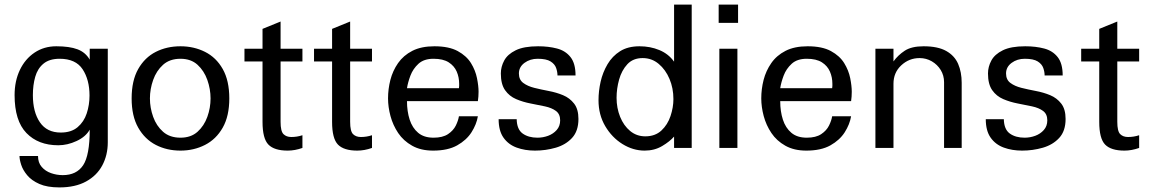

<svg xmlns="http://www.w3.org/2000/svg" viewBox="-20 -648 5036 841"><path d="M240.2 172.9Q186.5 172.9 152.3 157.7Q118.2 142.6 99.1 119.6Q80.1 96.7 72.8 73.7Q65.4 50.8 65.4 35.2H146.5Q146.5 64.5 162.6 83Q178.7 101.6 203.6 110.4Q228.5 119.1 254.9 119.1Q315.4 119.1 344.2 75.7Q373 32.2 373 -80.1Q355.5 -48.8 315.4 -30.3Q275.4 -11.7 235.4 -11.7Q147.5 -11.7 95.7 -65.4Q43.9 -119.1 43.9 -231.4Q43.9 -293 66.9 -341.3Q89.8 -389.6 131.3 -417.5Q172.9 -445.3 226.6 -445.3Q284.2 -445.3 319.3 -432.1Q354.5 -418.9 373 -386.7V-434.6H452.1V-24.4Q452.1 31.2 428.2 76.2Q404.3 121.1 356.9 147Q309.6 172.9 240.2 172.9ZM246.1 -67.4Q292 -67.4 319.8 -90.8Q347.7 -114.3 359.9 -151.4Q372.1 -188.5 372.1 -229.5Q372.1 -298.8 341.8 -344.7Q311.5 -390.6 241.2 -390.6Q196.3 -390.6 170.4 -369.1Q144.5 -347.7 134.3 -311.5Q124 -275.4 124 -231.4Q124 -157.2 154.8 -112.3Q185.5 -67.4 246.1 -67.4Z M770.5 11.7Q710.9 11.7 662.6 -13.2Q614.3 -38.1 585.4 -88.9Q556.6 -139.6 556.6 -216.8Q556.6 -294.9 585.4 -345.7Q614.3 -396.5 662.6 -420.9Q710.9 -445.3 770.5 -445.3Q829.1 -445.3 877.9 -420.9Q926.8 -396.5 955.6 -345.7Q984.4 -294.9 984.4 -216.8Q984.4 -139.6 955.6 -88.9Q926.8 -38.1 877.9 -13.2Q829.1 11.7 770.5 11.7ZM770.5 -44.9Q816.4 -44.9 845.2 -70.8Q874 -96.7 888.2 -136.2Q902.3 -175.8 902.3 -216.8Q902.3 -257.8 888.2 -297.9Q874 -337.9 845.2 -364.3Q816.4 -390.6 770.5 -390.6Q723.6 -390.6 694.3 -364.3Q665 -337.9 650.9 -297.9Q636.7 -257.8 636.7 -216.8Q636.7 -175.8 650.9 -136.2Q665 -96.7 694.3 -70.8Q723.6 -44.9 770.5 -44.9Z M1240.2 11.7Q1181.6 11.7 1155.8 -14.6Q1129.9 -41 1129.9 -114.3V-378.9H1050.8V-434.6H1129.9V-521.5L1209 -553.7V-434.6H1304.7V-378.9H1209V-114.3Q1209 -73.2 1221.7 -60.5Q1234.4 -47.9 1255.9 -47.9Q1281.2 -47.9 1304.7 -55.7V0Q1271.5 11.7 1240.2 11.7Z M1544.9 11.7Q1486.3 11.7 1460.4 -14.6Q1434.6 -41 1434.6 -114.3V-378.9H1355.5V-434.6H1434.6V-521.5L1513.7 -553.7V-434.6H1609.4V-378.9H1513.7V-114.3Q1513.7 -73.2 1526.4 -60.5Q1539.1 -47.9 1560.5 -47.9Q1585.9 -47.9 1609.4 -55.7V0Q1576.2 11.7 1544.9 11.7Z M1877 11.7Q1823.2 11.7 1785.2 -9.8Q1747.1 -31.2 1724.1 -65.4Q1701.2 -99.6 1690.4 -139.6Q1679.7 -179.7 1679.7 -216.8Q1679.7 -257.8 1689.9 -297.9Q1700.2 -337.9 1723.6 -371.6Q1747.1 -405.3 1786.1 -425.3Q1825.2 -445.3 1882.8 -445.3Q1946.3 -445.3 1984.9 -424.3Q2023.4 -403.3 2043 -371.6Q2062.5 -339.8 2069.3 -305.7Q2076.2 -271.5 2076.2 -246.1Q2076.2 -224.6 2073.2 -205.1H1762.7Q1762.7 -160.2 1774.4 -124Q1786.1 -87.9 1811.5 -66.4Q1836.9 -44.9 1878.9 -44.9Q1918.9 -44.9 1942.4 -60.5Q1965.8 -76.2 1976.6 -98.1Q1987.3 -120.1 1990.2 -138.7H2073.2Q2067.4 -103.5 2045.4 -68.8Q2023.4 -34.2 1982.4 -11.2Q1941.4 11.7 1877 11.7ZM1762.7 -261.7H1990.2Q1991.2 -266.6 1991.2 -271.5Q1991.2 -276.4 1991.2 -281.2Q1991.2 -309.6 1980.5 -334.5Q1969.7 -359.4 1945.3 -375Q1920.9 -390.6 1878.9 -390.6Q1836.9 -390.6 1813 -368.7Q1789.1 -346.7 1777.8 -316.9Q1766.6 -287.1 1762.7 -261.7Z M2323.2 11.7Q2279.3 11.7 2243.2 -1.5Q2207 -14.6 2185.5 -44.9Q2164.1 -75.2 2164.1 -126H2243.2Q2244.1 -81.1 2269.5 -63Q2294.9 -44.9 2334 -44.9Q2358.4 -44.9 2380.9 -53.2Q2403.3 -61.5 2418.5 -78.6Q2433.6 -95.7 2433.6 -121.1Q2433.6 -148.4 2415 -162.1Q2396.5 -175.8 2366.7 -182.1Q2336.9 -188.5 2303.7 -194.8Q2270.5 -201.2 2240.7 -213.9Q2210.9 -226.6 2192.4 -252.9Q2173.8 -279.3 2173.8 -326.2Q2173.8 -355.5 2188.5 -382.8Q2203.1 -410.2 2238.8 -427.7Q2274.4 -445.3 2336.9 -445.3Q2382.8 -445.3 2419.9 -435.5Q2457 -425.8 2479 -397.9Q2501 -370.1 2501 -317.4H2421.9Q2421.9 -333 2416 -350.1Q2410.2 -367.2 2391.6 -378.9Q2373 -390.6 2335 -390.6Q2301.8 -390.6 2277.3 -372.6Q2252.9 -354.5 2252.9 -326.2Q2252.9 -298.8 2272 -284.7Q2291 -270.5 2320.3 -263.2Q2349.6 -255.9 2383.3 -249.5Q2417 -243.2 2446.3 -231Q2475.6 -218.8 2494.6 -194.3Q2513.7 -169.9 2513.7 -127Q2513.7 -74.2 2485.8 -43.9Q2458 -13.7 2414.1 -1Q2370.1 11.7 2323.2 11.7Z M2803.7 11.7Q2752.9 11.7 2706.5 -17.1Q2660.2 -45.9 2630.9 -95.7Q2601.6 -145.5 2601.6 -209Q2601.6 -249 2610.8 -290Q2620.1 -331.1 2641.1 -366.7Q2662.1 -402.3 2696.3 -423.8Q2730.5 -445.3 2781.2 -445.3Q2828.1 -445.3 2868.2 -428.7Q2908.2 -412.1 2932.6 -377.9V-627.9H3009.8V0H2932.6V-49.8Q2914.1 -28.3 2880.4 -8.3Q2846.7 11.7 2803.7 11.7ZM2806.6 -50.8Q2849.6 -50.8 2877 -76.2Q2904.3 -101.6 2917 -139.6Q2929.7 -177.7 2929.7 -213.9Q2929.7 -261.7 2912.6 -302.2Q2895.5 -342.8 2865.2 -368.2Q2835 -393.6 2794.9 -393.6Q2752.9 -393.6 2728 -366.7Q2703.1 -339.8 2691.9 -299.8Q2680.7 -259.8 2680.7 -219.7Q2680.7 -174.8 2696.3 -136.2Q2711.9 -97.7 2740.2 -74.2Q2768.6 -50.8 2806.6 -50.8Z M3130.9 0V-434.6H3210V0ZM3127.9 -547.9V-627.9H3212.9V-547.9Z M3511.7 11.7Q3458 11.7 3419.9 -9.8Q3381.8 -31.2 3358.9 -65.4Q3335.9 -99.6 3325.2 -139.6Q3314.5 -179.7 3314.5 -216.8Q3314.5 -257.8 3324.7 -297.9Q3335 -337.9 3358.4 -371.6Q3381.8 -405.3 3420.9 -425.3Q3460 -445.3 3517.6 -445.3Q3581.1 -445.3 3619.6 -424.3Q3658.2 -403.3 3677.7 -371.6Q3697.3 -339.8 3704.1 -305.7Q3710.9 -271.5 3710.9 -246.1Q3710.9 -224.6 3708 -205.1H3397.5Q3397.5 -160.2 3409.2 -124Q3420.9 -87.9 3446.3 -66.4Q3471.7 -44.9 3513.7 -44.9Q3553.7 -44.9 3577.1 -60.5Q3600.6 -76.2 3611.3 -98.1Q3622.1 -120.1 3625 -138.7H3708Q3702.1 -103.5 3680.2 -68.8Q3658.2 -34.2 3617.2 -11.2Q3576.2 11.7 3511.7 11.7ZM3397.5 -261.7H3625Q3626 -266.6 3626 -271.5Q3626 -276.4 3626 -281.2Q3626 -309.6 3615.2 -334.5Q3604.5 -359.4 3580.1 -375Q3555.7 -390.6 3513.7 -390.6Q3471.7 -390.6 3447.8 -368.7Q3423.8 -346.7 3412.6 -316.9Q3401.4 -287.1 3397.5 -261.7Z M3814.5 0V-434.6H3893.6V-378.9Q3913.1 -406.2 3942.9 -425.8Q3972.7 -445.3 4025.4 -445.3Q4087.9 -445.3 4124.5 -424.8Q4161.1 -404.3 4176.8 -368.2Q4192.4 -332 4192.4 -285.2V0H4115.2V-288.1Q4115.2 -317.4 4100.6 -341.3Q4085.9 -365.2 4061.5 -379.4Q4037.1 -393.6 4007.8 -393.6Q3961.9 -393.6 3927.7 -361.8Q3893.6 -330.1 3893.6 -281.2V0Z M4457 11.7Q4413.1 11.7 4377 -1.5Q4340.8 -14.6 4319.3 -44.9Q4297.9 -75.2 4297.9 -126H4377Q4377.9 -81.1 4403.3 -63Q4428.7 -44.9 4467.8 -44.9Q4492.2 -44.9 4514.6 -53.2Q4537.1 -61.5 4552.2 -78.6Q4567.4 -95.7 4567.4 -121.1Q4567.4 -148.4 4548.8 -162.1Q4530.3 -175.8 4500.5 -182.1Q4470.7 -188.5 4437.5 -194.8Q4404.3 -201.2 4374.5 -213.9Q4344.7 -226.6 4326.2 -252.9Q4307.6 -279.3 4307.6 -326.2Q4307.6 -355.5 4322.3 -382.8Q4336.9 -410.2 4372.6 -427.7Q4408.2 -445.3 4470.7 -445.3Q4516.6 -445.3 4553.7 -435.5Q4590.8 -425.8 4612.8 -397.9Q4634.8 -370.1 4634.8 -317.4H4555.7Q4555.7 -333 4549.8 -350.1Q4543.9 -367.2 4525.4 -378.9Q4506.8 -390.6 4468.8 -390.6Q4435.5 -390.6 4411.1 -372.6Q4386.7 -354.5 4386.7 -326.2Q4386.7 -298.8 4405.8 -284.7Q4424.8 -270.5 4454.1 -263.2Q4483.4 -255.9 4517.1 -249.5Q4550.8 -243.2 4580.1 -231Q4609.4 -218.8 4628.4 -194.3Q4647.5 -169.9 4647.5 -127Q4647.5 -74.2 4619.6 -43.9Q4591.8 -13.7 4547.9 -1Q4503.9 11.7 4457 11.7Z M4905.3 11.7Q4846.7 11.7 4820.8 -14.6Q4794.9 -41 4794.9 -114.3V-378.9H4715.8V-434.6H4794.9V-521.5L4874 -553.7V-434.6H4969.7V-378.9H4874V-114.3Q4874 -73.2 4886.7 -60.5Q4899.4 -47.9 4920.9 -47.9Q4946.3 -47.9 4969.7 -55.7V0Q4936.5 11.7 4905.3 11.7Z"/></svg>

Font: Padauk
Style: Regular
Weight: 400
Designer: Debbi Hosken, Becca Hirsbrunner Spalinger
Foundry: SIL International
Version: Version 5.003